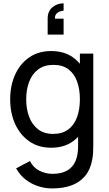

<svg xmlns="http://www.w3.org/2000/svg" viewBox="-20 -856 640 1132"><path d="M355 -836.5V-793Q348.5 -793 336 -789.5Q323.5 -786 313.5 -776Q303.5 -766 304 -746H355V-652H261V-746Q261 -790 289.2 -813.2Q317.5 -836.5 355 -836.5ZM288.5 255Q246 255 205.5 242Q165 229 131.2 202.8Q97.5 176.5 75 136.5L156.5 93.5Q176.5 133 213.2 151Q250 169 289 169Q340.5 169 374.5 150.2Q408.5 131.5 424.8 94.5Q441 57.5 440.5 2.5V-145H451V-540H530V3.5Q530 25.5 528.8 46Q527.5 66.5 523.5 86.5Q513 144 482 181.2Q451 218.5 402 236.8Q353 255 288.5 255ZM282 15Q206.5 15 152.5 -22.8Q98.5 -60.5 69.2 -125Q40 -189.5 40 -270.5Q40 -351.5 69.2 -416Q98.5 -480.5 152.5 -517.8Q206.5 -555 281.5 -555Q358 -555 410 -518Q462 -481 488.8 -416.5Q515.5 -352 515.5 -270.5Q515.5 -190 488.8 -125.2Q462 -60.5 410 -22.8Q358 15 282 15ZM293 -66.5Q347.5 -66.5 382.5 -92.8Q417.5 -119 434.2 -165.2Q451 -211.5 451 -270.5Q451 -330.5 434.2 -376.2Q417.5 -422 383 -447.8Q348.5 -473.5 295.5 -473.5Q240.5 -473.5 204.8 -446.5Q169 -419.5 151.8 -373.5Q134.5 -327.5 134.5 -270.5Q134.5 -213 152 -166.8Q169.5 -120.5 204.8 -93.5Q240 -66.5 293 -66.5Z"/></svg>

Font: Manrope ExtraLight Medium
Style: Regular
Weight: 500
Version: Version 4.504